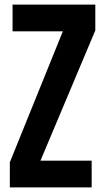

<svg xmlns="http://www.w3.org/2000/svg" viewBox="-20 -820 460 840"><path d="M23 0V-110L255 -683H35V-800H397V-687L157 -117H381V0Z"/></svg>

Font: Big Shoulders Text ExtraBold
Style: Regular
Weight: 800
Designer: Patric King
Foundry: XO Type Co
Version: Version 1.000; ttfautohint (v1.8.2)